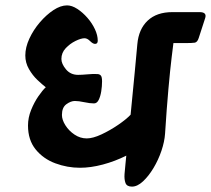

<svg xmlns="http://www.w3.org/2000/svg" viewBox="-20 -670 783 713"><path d="M74 -464Q74 -494 89 -526.5Q104 -559 128 -587Q152 -615 178.5 -632.5Q205 -650 229 -650Q247 -650 267 -637Q287 -624 304.5 -604Q322 -584 332.5 -561.5Q343 -539 343 -519Q343 -507 333 -507Q325 -507 314.5 -517.5Q304 -528 294 -528Q281 -528 260.5 -518Q240 -508 224 -491Q208 -474 208 -451Q208 -433 225 -412.5Q242 -392 270 -392Q284 -392 305.5 -394Q327 -396 341 -395Q349 -395 354 -390Q359 -385 359 -368Q359 -350 356 -331Q353 -312 346.5 -299Q340 -286 329 -286Q314 -286 293 -290.5Q272 -295 258 -295Q243 -295 226.5 -283Q210 -271 210 -243Q210 -225 223 -204.5Q236 -184 257 -170Q278 -156 302 -156Q325 -156 357 -171Q389 -186 419 -206.5Q449 -227 465 -244Q469 -283 472.5 -321Q476 -359 480.5 -403.5Q485 -448 490 -506Q495 -562 528.5 -593.5Q562 -625 620 -625H721Q749 -625 742 -603L718 -529Q713 -513 703 -511.5Q693 -510 669 -510H624Q623 -502 617.5 -457.5Q612 -413 605.5 -340.5Q599 -268 593 -174Q591 -144 579.5 -110Q568 -76 550 -46Q532 -16 511 3.5Q490 23 470 23Q451 23 446 9.5Q441 -4 442.5 -24Q444 -44 446 -62L449 -92Q407 -71 362 -59Q317 -47 277 -47Q230 -47 185.5 -63.5Q141 -80 112.5 -115Q84 -150 84 -204Q84 -233 95.5 -261.5Q107 -290 122.5 -312.5Q138 -335 150 -346Q137 -356 119 -373Q101 -390 87.5 -413.5Q74 -437 74 -464Z"/></svg>

Font: Alkatra
Style: Regular
Weight: 400
Designer: Suman Bhandary
Version: Version 1.100;gftools[0.9.22]